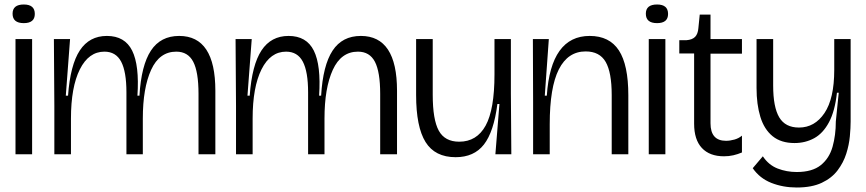

<svg xmlns="http://www.w3.org/2000/svg" viewBox="-20 -687 3856 855"><path d="M49 0V-513H123V0ZM86 -584Q36 -584 36 -626Q36 -667 86 -667Q135 -667 135 -625Q135 -584 86 -584Z M222 0V-215L220 -513H292L273 -261H283Q293 -398 335.5 -462.5Q378 -527 456 -527Q536 -527 568.5 -461.5Q601 -396 592 -261H601Q609 -396 652 -461.5Q695 -527 778 -527Q939 -527 939 -283V0H864V-269Q864 -367 840.5 -412Q817 -457 765 -457Q690 -457 653 -376Q616 -295 616 -159V0H543V-276Q543 -368 519.5 -412.5Q496 -457 445 -457Q375 -457 335.5 -378Q296 -299 296 -159V0Z M1031 0V-215L1029 -513H1101L1082 -261H1092Q1102 -398 1144.5 -462.5Q1187 -527 1265 -527Q1345 -527 1377.5 -461.5Q1410 -396 1401 -261H1410Q1418 -396 1461 -461.5Q1504 -527 1587 -527Q1748 -527 1748 -283V0H1673V-269Q1673 -367 1649.5 -412Q1626 -457 1574 -457Q1499 -457 1462 -376Q1425 -295 1425 -159V0H1352V-276Q1352 -368 1328.5 -412.5Q1305 -457 1254 -457Q1184 -457 1144.5 -378Q1105 -299 1105 -159V0Z M2009 13Q1917 13 1875 -54.5Q1833 -122 1833 -264V-513H1907V-265Q1907 -154 1934 -105Q1961 -56 2025 -56Q2103 -56 2142.5 -127.5Q2182 -199 2182 -356V-513H2255V-271L2257 0H2186L2204 -224H2195Q2179 -100 2135 -43.5Q2091 13 2009 13Z M2354 0V-232L2353 -513H2424L2406 -261H2415Q2433 -527 2606 -527Q2694 -527 2736 -462.5Q2778 -398 2778 -263V0H2704V-264Q2704 -365 2677 -411.5Q2650 -458 2588 -458Q2509 -458 2468.5 -378Q2428 -298 2428 -134V0Z M2869 0V-513H2943V0ZM2906 -584Q2856 -584 2856 -626Q2856 -667 2906 -667Q2955 -667 2955 -625Q2955 -584 2906 -584Z M3204 9Q3140 9 3105.5 -28Q3071 -65 3071 -136V-449H3005V-508H3037Q3063 -510 3075.5 -523Q3088 -536 3090 -562L3096 -622H3144V-513H3284V-448H3144V-138Q3144 -60 3213 -60Q3231 -60 3250.5 -65.5Q3270 -71 3284 -83V-8Q3265 0 3245.5 4.5Q3226 9 3204 9Z M3528 148Q3467 148 3415 127.5Q3363 107 3332 62L3377 9Q3403 48 3443 63.5Q3483 79 3528 79Q3597 79 3635 48.5Q3673 18 3687.5 -33.5Q3702 -85 3702 -146L3715 -274H3707Q3698 -192 3671.5 -142.5Q3645 -93 3605.5 -71.5Q3566 -50 3518 -50Q3458 -50 3420.5 -80.5Q3383 -111 3366 -166.5Q3349 -222 3349 -295V-513H3423V-306Q3423 -210 3450 -164.5Q3477 -119 3538 -119Q3608 -119 3651.5 -183.5Q3695 -248 3695 -376V-513H3768V-146Q3768 -118 3764.5 -80Q3761 -42 3748.5 -2.5Q3736 37 3710 71.5Q3684 106 3639.5 127Q3595 148 3528 148Z"/></svg>

Font: Bricolage Grotesque 96pt Light
Style: Regular
Weight: 300
Designer: Mathieu Triay
Foundry: Atelier Triay
Version: Version 1.001; ttfautohint (v1.8.4.7-5d5b);gftools[0.9.33.de